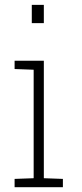

<svg xmlns="http://www.w3.org/2000/svg" viewBox="-20 -782 342 802"><path d="M41 0V-34.7L120.6 -37.6V-490.7L41 -493.7V-528.3H163.1V-37.6L242.7 -34.7V0ZM112.8 -685.5V-761.7H163.1V-685.5Z"/></svg>

Font: Roboto Slab ExtraLight
Style: Regular
Weight: 250
Designer: Google
Version: Version 2.000; ttfautohint (v1.8.1.43-b0c9)